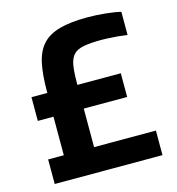

<svg xmlns="http://www.w3.org/2000/svg" viewBox="-104 -786 808 876"><g transform="rotate(-15 299.5 -348.0)"><path d="M47 0V-116H121V-298H47V-410H122V-420Q122 -497 133.5 -550Q145 -603 174 -635Q203 -667 255 -681.5Q307 -696 387 -696Q428 -696 472.5 -691.5Q517 -687 544 -680V-571Q523 -574 500 -576Q477 -578 457 -579Q437 -580 425 -580Q372 -580 339.5 -574Q307 -568 291 -551Q275 -534 269.5 -502.5Q264 -471 264 -420V-410H469V-298H264V-116H556V0Z"/></g></svg>

Font: Saira Thin SemiBold
Style: Regular
Weight: 600
Version: Version 1.101